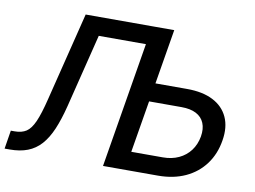

<svg xmlns="http://www.w3.org/2000/svg" viewBox="-82 -842 1268 956"><g transform="rotate(10 552.0 -364.0)"><path d="M-4.4 0 10.7 -93.3H30.3Q65.9 -93.3 88.9 -108.4Q111.8 -123.5 129.6 -163.8Q147.5 -204.1 166 -279.8L277.3 -727.5H630.4L614.7 -634.3H359.9L267.6 -262.7Q250 -192.9 228.8 -143.1Q207.5 -93.3 179 -61.5Q150.4 -29.8 111.8 -14.9Q73.2 0 21.5 0ZM645 -450.2H838.9Q918 -450.2 970.5 -423.3Q1022.9 -396.5 1045.7 -346.7Q1068.4 -296.9 1057.1 -229Q1045.9 -158.7 1007.8 -107.2Q969.7 -55.7 909.4 -27.8Q849.1 0 770.5 0H493.2L613.8 -727.5H725.1L619.6 -93.8H779.3Q824.2 -93.8 859.6 -110.4Q895 -127 917.7 -157.2Q940.4 -187.5 947.8 -228.5Q954.6 -268.6 942.6 -297.4Q930.7 -326.2 901.6 -341.3Q872.6 -356.4 827.1 -356.4H629.4Z"/></g></svg>

Font: Inter 18pt Medium
Style: Italic
Weight: 500
Italic angle: -9.3988°
Designer: Rasmus Andersson
Foundry: rsms
Version: Version 4.001;git-66647c0bb